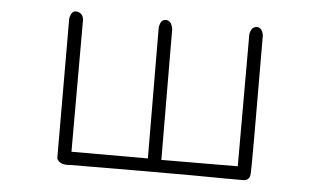

<svg xmlns="http://www.w3.org/2000/svg" viewBox="-43 -598 1085 651"><g transform="rotate(5 500.0 -273.0)"><path d="M170 -507Q175 -536 194 -533Q215 -530 217 -507V-58H477L475 -502Q478 -531 497 -531Q516 -531 521 -502L523 -57L783 -58V-508Q788 -534 807 -534Q824 -534 829 -508Q831 -64 829 -38Q828 -13 805 -13Q790 -13 746.5 -13Q703 -13 630 -14Q557 -14 454 -14Q351 -14 217 -13Q181 -9 171 -31Z"/></g></svg>

Font: Yomogi
Style: Regular
Weight: 400
Designer: satsuyako
Foundry: satsuyako
Version: Version 3.100